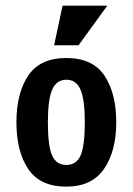

<svg xmlns="http://www.w3.org/2000/svg" viewBox="-20 -659 478 691"><path d="M39.1 -218.8Q39.1 -323.2 81.5 -386.7Q124 -450.2 218.8 -450.2Q313.5 -450.2 356 -386.7Q398.4 -323.2 398.4 -218.8Q398.4 -115.2 354.5 -51.3Q310.5 12.7 218.8 12.7Q124 12.7 81.5 -50.8Q39.1 -114.3 39.1 -218.8ZM285.2 -218.8Q285.2 -301.8 269.5 -336.9Q253.9 -372.1 218.8 -372.1Q183.6 -372.1 168 -336.9Q152.3 -301.8 152.3 -218.8Q152.3 -133.8 167.5 -99.6Q182.6 -65.4 218.8 -65.4Q254.9 -65.4 270 -99.6Q285.2 -133.8 285.2 -218.8ZM366.2 -638.7 262.7 -496.1H174.8L205.1 -638.7Z"/></svg>

Font: Sudo
Style: Bold
Weight: 700
Monospace: yes
Designer: Jens Kutilek
Foundry: Jens Kutilek
Version: Version 0.040